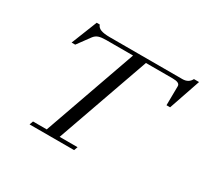

<svg xmlns="http://www.w3.org/2000/svg" viewBox="-142 -899 1170 1101"><g transform="rotate(30 442.5 -348.5)"><path d="M164.6 0 173.3 -24.4H264.2L481 -638.7H304.2Q272 -638.7 253.9 -632.6Q235.8 -626.5 223.1 -609.4L162.6 -526.9H138.7L206.5 -697.3H226.6Q233.4 -678.2 254.2 -670.7Q274.9 -663.1 313 -663.1H793.9Q834 -663.1 851.1 -696.3H884.8L813.5 -487.8H789.6L791 -614.7Q791 -638.7 744.1 -638.7H566.4L349.6 -24.4H468.3L459.5 0Z"/></g></svg>

Font: Elstob 18pt
Style: Italic
Weight: 400
Italic angle: -20°
Designer: Peter S. Baker
Version: Version 1.015